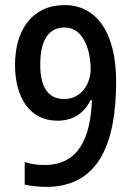

<svg xmlns="http://www.w3.org/2000/svg" viewBox="-20 -815 520 754"><path d="M436 -495C436 -690 357 -795 234 -795C107 -795 39 -698 39 -560C39 -431 98 -341 205 -341C271 -341 311 -373 336 -422H341C336 -281 293 -167 155 -167C126 -167 99 -171 77 -179V-90C98 -85 136 -81 161 -81C368 -81 436 -252 436 -495ZM234 -707C311 -707 336 -611 336 -543C336 -486 299 -426 232 -426C169 -426 138 -473 138 -561C138 -662 174 -707 234 -707Z"/></svg>

Font: Noto Sans Kannada UI Condensed Medium
Style: Regular
Weight: 500
Width: 3
Designer: Jelle Bosma - Monotype Design Team
Foundry: Monotype Imaging Inc.
Version: Version 2.005